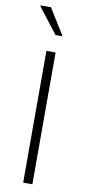

<svg xmlns="http://www.w3.org/2000/svg" viewBox="-101 -950 443 987"><g transform="rotate(10 121.0 -456.5)"><path d="M97 0V-688H145V0ZM129 -776 27 -908V-913H81L163 -781V-776Z"/></g></svg>

Font: Saira Semi Condensed ExtraLight
Style: Regular
Weight: 200
Width: 4
Designer: Hector Gatti with collaboration of the Omnibus-Type team
Foundry: Omnibus-Type
Version: Version 1.001; ttfautohint (v1.8)